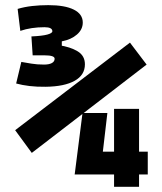

<svg xmlns="http://www.w3.org/2000/svg" viewBox="-20 -723 626 743"><path d="M103 -131.3 38.6 -219.2 482.9 -558.1 547.4 -473.1ZM269 -47.9 299.3 -285.6H395.5L367.7 -47.9ZM268.6 -47.9 307.1 -136.2H425.8V-47.9ZM513.7 -47.9V-136.2H551.8V-47.9ZM421.4 0V-301.8H518.1V0ZM157.2 -387.2Q123 -386.7 94.2 -390.1Q65.4 -393.6 42.5 -399.9L62.5 -483.4Q79.6 -480.5 101.3 -476.8Q123 -473.1 150.4 -473.1Q169.9 -473.1 180.7 -479Q191.4 -484.9 191.4 -495.6Q191.4 -502.4 181.6 -505.6Q171.9 -508.8 153.8 -508.8H106.4V-564L207 -548.3Q252.4 -541.5 280.5 -524.4Q308.6 -507.3 308.6 -474.1Q308.6 -432.6 269 -410.4Q229.5 -388.2 157.2 -387.2ZM106.4 -508.8 101.6 -582Q144.5 -584 163.6 -589.4Q182.6 -594.7 182.6 -602.1Q182.6 -617.7 152.3 -617.7Q100.1 -617.7 58.6 -603.5L48.3 -688.5Q74.2 -696.3 104.2 -699.7Q134.3 -703.1 167 -703.1Q231 -703.1 265.6 -685.8Q300.3 -668.5 300.3 -635.7Q300.3 -608.9 277.8 -589.4Q255.4 -569.8 219.2 -563V-531.7Z"/></svg>

Font: Cascadia Mono
Style: Regular
Weight: 400
Monospace: yes
Designer: Aaron Bell
Foundry: Saja Typeworks
Version: Version 2404.023